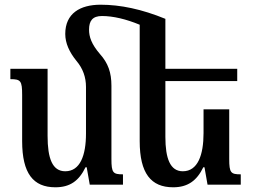

<svg xmlns="http://www.w3.org/2000/svg" viewBox="-20 -784 1072 815"><path d="M843 -74H848L861 0H1002V-44C960 -44 953 -50 953 -109V-320H844V-219C844 -127 820 -57 756 -57C702 -57 682 -112 682 -203V-440H987V-492H682V-704C582 -745 491 -764 407 -764C320 -764 257 -727 257 -640C257 -601 274 -563 305 -525C332 -493 345 -456 345 -415V-217C345 -124 320 -57 257 -57C202 -57 182 -112 182 -207V-492H24V-448C68 -448 74 -441 74 -381V-185C74 -48 121 11 215 11C277 11 315 -16 343 -74H348L361 0H502V-44C460 -44 453 -50 453 -109V-420C453 -476 439 -516 404 -555C368 -597 358 -628 358 -658C358 -696 373 -716 413 -716C460 -716 515 -703 573 -679V-185C573 -48 621 11 715 11C776 11 815 -16 843 -74Z"/></svg>

Font: Noto Serif Armenian Condensed Semi
Style: Regular
Weight: 600
Width: 3
Designer: Monotype Design Team
Foundry: Monotype Imaging Inc.
Version: Version 1.901